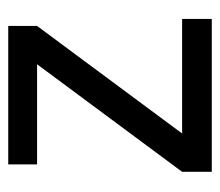

<svg xmlns="http://www.w3.org/2000/svg" viewBox="-54 -480 534 466"><g transform="rotate(-90 213.0 -247.0)"><path d="M400 0H29V-72L290 -424H47V-494H383V-424L122 -72H400Z"/></g></svg>

Font: Blinker
Style: Regular
Weight: 400
Designer: Juergen Huber
Foundry: supertype
Version: 1.017